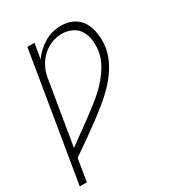

<svg xmlns="http://www.w3.org/2000/svg" viewBox="-201 -636 879 960"><g transform="rotate(-30 238.5 -156.5)"><path d="M-23 215 99 -520H140L125 -432Q139 -453 158.5 -471Q178 -489 200 -502Q222 -515 246.5 -521.5Q271 -528 295 -528Q320 -528 344 -521Q368 -514 386.5 -499Q405 -484 416.5 -463Q428 -442 433 -418.5Q438 -395 439 -369.5Q440 -344 436 -319Q428 -274 404 -231.5Q380 -189 346.5 -153Q313 -117 275 -86Q237 -55 198 -26Q159 3 119 31Q79 59 39 86L18 215ZM48 34Q82 9 117 -16Q152 -41 186.5 -66.5Q221 -92 254.5 -119Q288 -146 317 -177.5Q346 -209 368 -246Q390 -283 396 -322Q401 -354 397.5 -384.5Q394 -415 379.5 -440Q365 -465 337.5 -478Q310 -491 279 -491Q250 -491 220.5 -479.5Q191 -468 167.5 -446Q144 -424 129.5 -396Q115 -368 110 -339Z"/></g></svg>

Font: Iosevka Curly Extralight
Style: Italic
Weight: 200
Italic angle: -9°
Monospace: yes
Designer: Belleve Invis
Foundry: Belleve Invis
Version: Version 22.1.2; ttfautohint (v1.8.4)